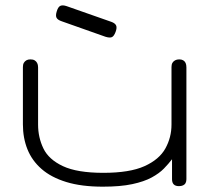

<svg xmlns="http://www.w3.org/2000/svg" viewBox="-20 -689 796 721"><path d="M366 12Q286 12 229 -5.5Q172 -23 136 -54.5Q100 -86 83 -128.5Q66 -171 66 -222V-437Q66 -447 69.5 -453Q73 -459 79 -462.5Q85 -466 94 -466Q104 -466 110 -462.5Q116 -459 119.5 -452.5Q123 -446 123 -436V-221Q123 -173 143 -131.5Q163 -90 216.5 -65Q270 -40 368 -40Q467 -40 522.5 -65Q578 -90 601 -131.5Q624 -173 624 -221V-437Q624 -447 627.5 -453Q631 -459 637.5 -462.5Q644 -466 653 -466Q662 -466 668 -462.5Q674 -459 677 -452.5Q680 -446 680 -436V-16Q680 -8 677 -2Q674 4 667.5 7Q661 10 652 10Q646 10 641 8.5Q636 7 632.5 3.5Q629 0 627.5 -5Q626 -10 626 -16V-91Q613 -74 595.5 -56Q578 -38 549.5 -22.5Q521 -7 476.5 2.5Q432 12 366 12ZM376 -551 212 -609Q197 -614 192.5 -622Q188 -630 193 -646Q198 -663 206.5 -667Q215 -671 230 -666L398 -607Q412 -602 416 -593.5Q420 -585 414 -569Q408 -553 400 -549.5Q392 -546 376 -551Z"/></svg>

Font: Fredoka Expanded Light
Style: Regular
Weight: 300
Width: 7
Designer: Ben Nathan
Foundry: Milena B. Brandão, Ben Nathan
Version: Version 2.001